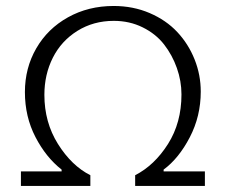

<svg xmlns="http://www.w3.org/2000/svg" viewBox="-20 -616 748 636"><path d="M49.3 0V-48.3H184.1V-54.2Q132.3 -94.7 97.4 -162.1Q62.5 -229.5 62.5 -311Q62.5 -390.6 100.1 -455.8Q137.7 -521 205.1 -558.6Q272.5 -596.2 356.4 -596.2Q420.9 -596.2 475.6 -572.8Q530.3 -549.3 567.1 -510Q604 -470.7 624.5 -419.4Q645 -368.2 645 -312.5Q645 -231 608.6 -161.1Q572.3 -91.3 522 -54.2V-48.3H658.7V0H427.7V-35.6Q491.7 -68.4 536.4 -138.9Q581.1 -209.5 581.1 -303.2Q581.1 -347.7 565.9 -390.6Q550.8 -433.6 523.4 -468.8Q496.1 -503.9 452.6 -525.4Q409.2 -546.9 356.9 -546.9Q289.6 -546.9 236.3 -513.7Q183.1 -480.5 155 -424.8Q127 -369.1 127 -301.8Q127 -210.9 172.1 -138.9Q217.3 -66.9 279.3 -35.6V0Z"/></svg>

Font: Now
Style: Regular
Weight: 400
Designer: Alfredo Marco Pradil
Foundry: Alfredo Marco Pradil
Version: Version 1.200;hotconv 1.0.109;makeotfexe 2.5.65596